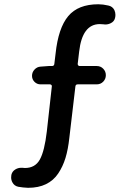

<svg xmlns="http://www.w3.org/2000/svg" viewBox="-20 -770 609 899"><path d="M487.3 -744.1Q506.8 -740.2 515.6 -722.7Q520.5 -711.9 520.5 -700.2Q520.5 -693.4 518.6 -685.5Q514.6 -668.9 498 -661.1Q486.3 -655.3 472.7 -655.3Q468.8 -655.3 463.9 -656.2Q455.1 -657.2 447.3 -657.2Q365.2 -657.2 350.6 -528.3L343.8 -470.7Q343.8 -466.8 346.2 -463.9Q348.6 -460.9 352.5 -460.9H432.6Q451.2 -460.9 463.4 -448.2Q475.6 -435.5 475.6 -418Q475.6 -400.4 463.4 -387.7Q451.2 -375 432.6 -375H343.8Q334 -375 333 -365.2L304.7 -125Q298.8 -70.3 286.6 -30.3Q274.4 9.8 252.4 42.5Q230.5 75.2 195.3 92.3Q160.2 109.4 111.3 109.4Q86.9 108.4 65.4 104.5Q46.9 100.6 38.1 84Q32.2 73.2 32.2 60.5Q32.2 54.7 33.2 48.8Q37.1 32.2 51.8 23.4Q64.5 15.6 79.1 15.6Q82 15.6 85 15.6Q90.8 16.6 96.7 16.6Q144.5 16.6 166.5 -22.9Q188.5 -62.5 199.2 -154.3L222.7 -365.2Q223.6 -369.1 220.7 -372.1Q217.8 -375 213.9 -375H169.9Q153.3 -375 141.6 -386.7Q129.9 -398.4 129.9 -415Q129.9 -431.6 141.6 -444.3Q153.3 -457 169.9 -458L209 -460.9H223.6Q233.4 -460.9 234.4 -470.7L240.2 -518.6Q252.9 -638.7 299.3 -694.3Q345.7 -750 440.4 -750Q461.9 -750 487.3 -744.1Z"/></svg>

Font: Gen Jyuu GothicX Medium
Style: Regular
Weight: 500
Designer: Ryoko NISHIZUKA (kana &amp; ideographs); Paul D. Hunt (Latin, Greek &amp; Cyrillic); Wenlong ZHANG (bopomofo); Sandoll C
Version: Version 1.058.20140828